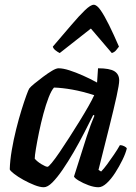

<svg xmlns="http://www.w3.org/2000/svg" viewBox="-20 -787 573 807"><path d="M164 0Q148 0 125 -9Q102 -18 78.5 -31Q55 -44 39 -56.5Q23 -69 21 -75Q22 -112 29.5 -156Q37 -200 48 -244Q59 -288 70.5 -325Q82 -362 91 -386.5Q100 -411 103 -415Q108 -422 124.5 -435.5Q141 -449 161 -464Q181 -479 198.5 -489.5Q216 -500 226 -500Q245 -500 271.5 -491.5Q298 -483 328.5 -469.5Q359 -456 388 -440L392 -500Q441 -500 461 -487.5Q481 -475 481 -449Q481 -432 470 -382Q459 -332 439.5 -254Q420 -176 394 -73L405 -66Q416 -77 430 -96Q444 -115 459 -137Q474 -159 484 -177Q493 -177 502 -172.5Q511 -168 513 -163Q508 -142 494.5 -114.5Q481 -87 464 -60.5Q447 -34 428.5 -17Q410 0 394 0Q375 0 352 -8.5Q329 -17 311.5 -27.5Q294 -38 291 -45L344 -212Q351 -231 356 -246.5Q361 -262 366.5 -275Q372 -288 377 -301L372 -304Q355 -270 334 -229Q313 -188 289.5 -147.5Q266 -107 243 -73.5Q220 -40 200 -20Q180 0 164 0ZM180 -86Q184 -86 198 -103Q212 -120 231 -148Q250 -176 271.5 -209.5Q293 -243 314 -277Q335 -311 351.5 -340Q368 -369 376 -387Q326 -403 283.5 -410.5Q241 -418 207 -419Q196 -407 184.5 -377.5Q173 -348 162.5 -309Q152 -270 144 -231Q136 -192 131 -162Q126 -132 126 -120Q136 -108 154 -97Q172 -86 180 -86ZM231 -564Q221 -569 212.5 -576Q204 -583 202 -591Q245 -641 279 -681Q313 -721 337 -744Q361 -767 374 -767Q387 -767 403 -744Q419 -721 438.5 -681.5Q458 -642 480 -591Q475 -585 468.5 -576.5Q462 -568 450 -564L362 -667Z"/></svg>

Font: Texturina Medium 12pt SemiBold
Style: Italic
Weight: 600
Italic angle: -11°
Version: Version 1.002